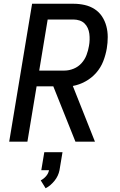

<svg xmlns="http://www.w3.org/2000/svg" viewBox="-20 -755 640 1023"><path d="M29 0 151 -735H372Q402 -735 431 -728.5Q460 -722 484 -706.5Q508 -691 523.5 -667.5Q539 -644 546.5 -616Q554 -588 554 -557.5Q554 -527 549 -497Q543 -462 530 -428.5Q517 -395 492.5 -367Q468 -339 435 -321Q402 -303 368 -297L486 0H382L264 -295H175L126 0ZM189 -379H324Q348 -379 372.5 -389Q397 -399 414.5 -418.5Q432 -438 441 -462Q450 -486 454 -510Q457 -526 457.5 -542.5Q458 -559 456 -575Q454 -591 447.5 -605.5Q441 -620 430 -630.5Q419 -641 403.5 -646Q388 -651 372 -651H234ZM223 248 197 206Q213 198 225.5 183.5Q238 169 241 152H200L216 56H313L297 152Q294 167 287.5 181Q281 195 271 207.5Q261 220 249 230.5Q237 241 223 248Z"/></svg>

Font: Iosevka SS04 Md Ex Obl
Style: Regular
Weight: 500
Width: 7
Italic angle: -9°
Monospace: yes
Designer: Belleve Invis
Foundry: Belleve Invis
Version: Version 19.0.0; ttfautohint (v1.8.4)